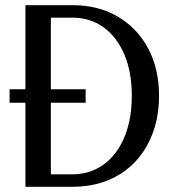

<svg xmlns="http://www.w3.org/2000/svg" viewBox="-20 -720 691 740"><path d="M17 -324V-376H310V-324ZM78 0V-700H260Q359 -700 434 -656Q509 -612 551 -533.5Q593 -455 593 -350Q593 -287 577.5 -233.5Q562 -180 533 -136.5Q504 -93 463 -62.5Q422 -32 370.5 -16Q319 0 260 0ZM176 -30 158 -48H258Q300 -48 335.5 -62Q371 -76 399 -102Q427 -128 447 -165Q467 -202 477.5 -248.5Q488 -295 488 -350Q488 -442 459.5 -509.5Q431 -577 379.5 -614.5Q328 -652 258 -652H159L176 -669Z"/></svg>

Font: Sutasoma
Style: Regular
Weight: 400
Designer: Izhar Fathurrohim, Akbar Rohmanto, Arusyal Khofiqoini
Foundry: Kiwari Kolektiv
Version: Version 1.102